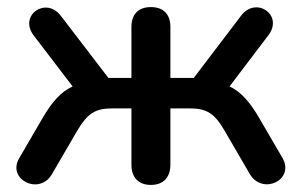

<svg xmlns="http://www.w3.org/2000/svg" viewBox="-20 -514 852 542"><path d="M406 8C441 8 461 -13 461 -49V-208H516C563 -208 586 -194 614 -145L685 -23C721 38 812 -6 778 -67L714 -177C686 -226 660 -255 628 -270L738 -415C781 -472 702 -526 660 -469L527 -294H461V-438C461 -474 441 -494 406 -494C371 -494 351 -474 351 -438V-294H286L152 -469C110 -525 32 -471 75 -414L185 -270C152 -255 126 -226 98 -177L34 -67C-1 -7 92 39 127 -23L198 -145C227 -194 249 -208 297 -208H351V-49C351 -13 371 8 406 8Z"/></svg>

Font: SN Pro Medium
Style: Regular
Weight: 500
Designer: Tobias Whetton
Foundry: Supernotes
Version: Version 1.003;Glyphs 3.3 (3324)